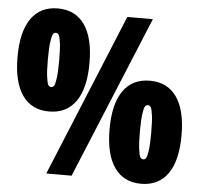

<svg xmlns="http://www.w3.org/2000/svg" viewBox="-52 -779 875 841"><g transform="rotate(5 385.5 -358.5)"><path d="M11.2 -498Q11.2 -608.9 51.8 -666.7Q92.3 -724.6 169.2 -724.6Q246.1 -724.6 286.9 -666.7Q327.6 -608.9 327.6 -498Q327.6 -387.2 286.9 -329.3Q246.1 -271.5 169.2 -271.5Q92.3 -271.5 51.8 -329.3Q11.2 -387.2 11.2 -498ZM292.5 0H181.2L475.1 -713.9H587.4ZM182.1 -609.9Q177.2 -617.2 169.4 -617.2Q161.6 -617.2 156.7 -609.9Q151.9 -602.5 148.2 -575.2Q144.5 -547.9 144.5 -498Q144.5 -448.2 148.2 -420.9Q151.9 -393.6 156.7 -386.2Q161.6 -378.9 169.4 -378.9Q177.2 -378.9 182.1 -386.2Q187 -393.6 190.7 -420.9Q194.3 -448.2 194.3 -498Q194.3 -547.9 190.7 -575.2Q187 -602.5 182.1 -609.9ZM440.4 -217.8Q440.4 -328.6 481 -386.5Q521.5 -444.3 598.4 -444.3Q675.3 -444.3 716.1 -386.5Q756.8 -328.6 756.8 -217.8Q756.8 -106.9 716.1 -49.1Q675.3 8.8 598.4 8.8Q521.5 8.8 481 -49.1Q440.4 -106.9 440.4 -217.8ZM611.3 -329.6Q606.4 -336.9 598.6 -336.9Q590.8 -336.9 585.9 -329.6Q581.1 -322.3 577.4 -294.9Q573.7 -267.6 573.7 -217.8Q573.7 -168 577.4 -140.6Q581.1 -113.3 585.9 -106Q590.8 -98.6 598.6 -98.6Q606.4 -98.6 611.3 -106Q616.2 -113.3 619.9 -140.6Q623.5 -168 623.5 -217.8Q623.5 -267.6 619.9 -294.9Q616.2 -322.3 611.3 -329.6Z"/></g></svg>

Font: Open Sans Hebrew Condensed Extra Bold
Style: Regular
Weight: 800
Width: 3
Foundry: Ascender Corporation, Yanek Iontef
Version: Version 2.001;PS 002.001;hotconv 1.0.70;makeotf.lib2.5.58329